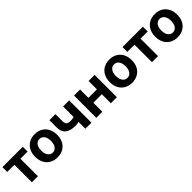

<svg xmlns="http://www.w3.org/2000/svg" viewBox="358 -1898 3265 3265"><g transform="rotate(-45 1990.5 -266.0)"><path d="M181.6 0V-419.4H9.3V-535.6H499.5V-419.4H327.1V0Z M792 11.2Q711.4 11.2 651.6 -23.7Q591.8 -58.6 559.3 -120.8Q526.9 -183.1 526.9 -266.1Q526.9 -349.6 559.3 -412.1Q591.8 -474.6 651.6 -509.5Q711.4 -544.4 792 -544.4Q873 -544.4 932.6 -509.5Q992.2 -474.6 1024.7 -412.1Q1057.1 -349.6 1057.1 -266.1Q1057.1 -183.1 1024.7 -120.8Q992.2 -58.6 932.6 -23.7Q873 11.2 792 11.2ZM792 -105Q829.6 -105 856 -125.5Q882.3 -146 896 -182.4Q909.7 -218.8 909.7 -266.6Q909.7 -314.9 896 -351.3Q882.3 -387.7 856 -408.2Q829.6 -428.7 792 -428.7Q754.4 -428.7 728 -408.2Q701.7 -387.7 688 -351.3Q674.3 -314.9 674.3 -266.6Q674.3 -218.8 688 -182.4Q701.7 -146 728 -125.5Q754.4 -105 792 -105Z M1387.2 -153.3Q1266.1 -153.3 1202.4 -203.9Q1138.7 -254.4 1138.7 -356.9V-535.6H1284.2V-358.4Q1284.2 -310.1 1309.3 -290.5Q1334.5 -271 1387.2 -271Q1425.3 -271 1461.9 -279.1Q1498.5 -287.1 1540.5 -301.3V-183.6Q1522.5 -176.3 1496.6 -168.9Q1470.7 -161.6 1442.1 -157.5Q1413.6 -153.3 1387.2 -153.3ZM1468.8 0V-535.6H1614.3V0Z M2122.1 -334.5V-216.8H1836.4V-334.5ZM1877 -535.6V0H1731.4V-535.6ZM2227.1 -535.6V0H2081.5V-535.6Z M2586.9 11.2Q2506.3 11.2 2446.5 -23.7Q2386.7 -58.6 2354.2 -120.8Q2321.8 -183.1 2321.8 -266.1Q2321.8 -349.6 2354.2 -412.1Q2386.7 -474.6 2446.5 -509.5Q2506.3 -544.4 2586.9 -544.4Q2668 -544.4 2727.5 -509.5Q2787.1 -474.6 2819.6 -412.1Q2852.1 -349.6 2852.1 -266.1Q2852.1 -183.1 2819.6 -120.8Q2787.1 -58.6 2727.5 -23.7Q2668 11.2 2586.9 11.2ZM2586.9 -105Q2624.5 -105 2650.9 -125.5Q2677.2 -146 2690.9 -182.4Q2704.6 -218.8 2704.6 -266.6Q2704.6 -314.9 2690.9 -351.3Q2677.2 -387.7 2650.9 -408.2Q2624.5 -428.7 2586.9 -428.7Q2549.3 -428.7 2522.9 -408.2Q2496.6 -387.7 2482.9 -351.3Q2469.2 -314.9 2469.2 -266.6Q2469.2 -218.8 2482.9 -182.4Q2496.6 -146 2522.9 -125.5Q2549.3 -105 2586.9 -105Z M3069.8 0V-419.4H2897.5V-535.6H3387.7V-419.4H3215.3V0Z M3680.2 11.2Q3599.6 11.2 3539.8 -23.7Q3480 -58.6 3447.5 -120.8Q3415 -183.1 3415 -266.1Q3415 -349.6 3447.5 -412.1Q3480 -474.6 3539.8 -509.5Q3599.6 -544.4 3680.2 -544.4Q3761.2 -544.4 3820.8 -509.5Q3880.4 -474.6 3912.8 -412.1Q3945.3 -349.6 3945.3 -266.1Q3945.3 -183.1 3912.8 -120.8Q3880.4 -58.6 3820.8 -23.7Q3761.2 11.2 3680.2 11.2ZM3680.2 -105Q3717.8 -105 3744.1 -125.5Q3770.5 -146 3784.2 -182.4Q3797.9 -218.8 3797.9 -266.6Q3797.9 -314.9 3784.2 -351.3Q3770.5 -387.7 3744.1 -408.2Q3717.8 -428.7 3680.2 -428.7Q3642.6 -428.7 3616.2 -408.2Q3589.8 -387.7 3576.2 -351.3Q3562.5 -314.9 3562.5 -266.6Q3562.5 -218.8 3576.2 -182.4Q3589.8 -146 3616.2 -125.5Q3642.6 -105 3680.2 -105Z"/></g></svg>

Font: Inter 20pt
Style: Bold
Weight: 700
Version: Version 4.001;git-66647c0bb